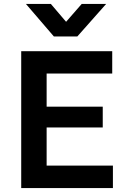

<svg xmlns="http://www.w3.org/2000/svg" viewBox="-20 -962 660 982"><path d="M88.5 0V-700H554V-586H218.5V-416.5H505.5V-310H218.5V-115H557.5V0ZM255.5 -775.5 112.5 -942H240L318 -850.5L398 -942H523L375.5 -775.5Z"/></svg>

Font: Geologica Roman Medium
Style: Regular
Weight: 500
Designer: Sindre Bremnes, Frode Helland
Foundry: Monokrom Skriftforlag AS
Version: Version 1.010;gftools[0.9.28]